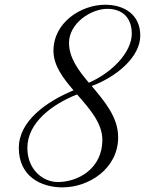

<svg xmlns="http://www.w3.org/2000/svg" viewBox="-20 -788 637 826"><path d="M61 -151.4C61 -29.8 155.3 18.1 249 18.1C362.3 18.1 488.3 -62.5 488.3 -197.3C488.3 -284.2 429.7 -352.1 374.5 -418C479.5 -456.5 583.5 -542 583.5 -634.8C583.5 -726.6 512.7 -767.6 432.6 -767.6C329.6 -767.6 210 -692.4 210 -569.3C210 -506.8 250.5 -452.6 296.4 -399.4C178.7 -350.6 61 -267.1 61 -151.4ZM420.4 -186C420.4 -64 317.9 -4.9 228.5 -4.9C165 -4.9 97.7 -58.1 97.7 -151.4C97.7 -261.2 205.6 -339.8 311.5 -381.8C365.2 -320.3 420.4 -258.8 420.4 -186ZM276.9 -604C276.9 -686 369.1 -750 441.9 -750C498 -750 546.9 -719.7 546.9 -643.1C546.9 -563 461.4 -475.1 362.3 -432.1C316.4 -486.3 276.9 -540 276.9 -604Z"/></svg>

Font: Petit Formal Script
Style: Regular
Weight: 400
Designer: Pablo Impallari, Brenda Gallo, Rodrigo Fuenzalida
Foundry: Pablo Impallari, Brenda Gallo, Rodrigo Fuenzalida
Version: Version 1.001